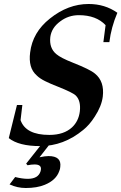

<svg xmlns="http://www.w3.org/2000/svg" viewBox="-20 -717 608 962"><path d="M568 -653Q537 -580 528 -506H498L509 -591Q462 -641 375 -641Q323 -641 282 -610Q238 -578 232 -531Q226 -476 262 -446Q284 -427 345 -403Q388 -386 415.5 -372.5Q443 -359 456 -348Q504 -309 495 -233Q489 -185 455 -133Q441 -111 426.5 -94.5Q412 -78 397 -66Q299 15 181 15Q74 15 24 -25L65 -191H92L83 -115Q109 -41 227 -41Q300 -41 341 -79Q374 -110 380 -159Q386 -212 360 -238Q352 -246 329.5 -257Q307 -268 272 -282Q233 -297 206 -310.5Q179 -324 165 -338Q142 -358 134 -387Q126 -416 131 -454Q143 -555 230 -624Q321 -697 424 -697Q506 -697 568 -653ZM277 140Q261 186 204 209Q165 225 109 225Q67 225 28 207L56 170Q92 179 119 179Q171 179 183 142Q184 140 184 138Q184 136 185 132Q188 107 153 107Q137 107 118 111L111 103L187 7H228L178 71Q206 65 223 65Q289 65 282 119Q282 124 280.5 129.5Q279 135 277 140Z"/></svg>

Font: DG Didot
Style: Bold Italic
Weight: 700
Designer: David Gatwood, Takis Katsoulidis, and George D. Matthiopoulos
Foundry: David Gatwood
Version: Version 1.0